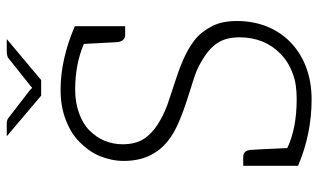

<svg xmlns="http://www.w3.org/2000/svg" viewBox="-202 -708 918 553"><g transform="rotate(-90 256.5 -431.0)"><path d="M458 -279C448 -298 435 -316 418 -329C401 -342 382 -353 361 -362C340 -371 318 -379 296 -386C274 -393 251 -401 230 -408C209 -416 191 -425 174 -436C157 -447 143 -460 133 -476C123 -492 118 -512 118 -536C118 -554 121 -571 128 -588C135 -605 145 -619 158 -632C171 -645 188 -655 208 -662C228 -669 249 -673 275 -673C323 -673 367 -665 407 -648C410 -591 412 -559 412 -554C413 -538 420 -529 434 -529H458V-674C395 -701 334 -715 275 -715C242 -715 214 -710 188 -700C162 -690 141 -677 124 -660C107 -643 93 -624 84 -602C75 -580 70 -557 70 -533C70 -503 76 -477 86 -457C96 -437 109 -421 126 -407C143 -393 162 -383 183 -374C204 -365 226 -357 248 -350L314 -329C335 -322 353 -312 370 -301C387 -290 401 -277 411 -261C421 -245 426 -224 426 -199C426 -176 422 -154 414 -134C406 -114 394 -97 379 -82C364 -67 345 -55 323 -47C301 -38 276 -35 248 -35C192 -35 145 -44 107 -62C106 -76 106 -91 105 -107C104 -123 104 -136 103 -147C102 -158 102 -164 102 -165C101 -181 95 -189 81 -189H56V-57V-44V-31C117 -5 181 8 247 8C283 8 315 2 343 -9C371 -20 395 -36 414 -55C433 -74 448 -97 458 -123C468 -149 473 -177 473 -207C473 -236 468 -260 458 -279ZM141 -870 258 -771H303L421 -870H384C381 -870 379 -870 376 -869C373 -868 369 -868 367 -866L289 -804C286 -802 284 -800 283 -799L281 -797L278 -799C277 -800 276 -802 273 -804L194 -865C192 -867 189 -868 186 -869C183 -870 181 -870 178 -870Z"/></g></svg>

Font: SVN-Aleo
Style: Light
Weight: 300
Designer: Alessio Laiso
Version: Version 1.2.2